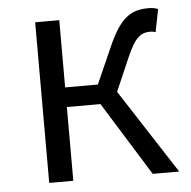

<svg xmlns="http://www.w3.org/2000/svg" viewBox="-45 -598 638 643"><g transform="rotate(-5 274.0 -277.0)"><path d="M95 0H176V-248H289L443 0H532L348 -284L397 -397C426 -465 448 -475 476 -475C484 -475 487 -474 494 -472L509 -548C501 -552 490 -554 478 -554C422 -554 384 -536 341 -438L286 -314H176V-540H95Z"/></g></svg>

Font: Source Han Sans JP Normal
Style: Regular
Weight: 350
Designer: Ryoko NISHIZUKA 西塚涼子 (kana, bopomofo & ideographs); Paul D. Hunt (Latin, Greek & Cyrillic); Sandoll Communications 산돌커뮤니
Foundry: Adobe
Version: Version 2.002;hotconv 1.0.116;makeotfexe 2.5.65601